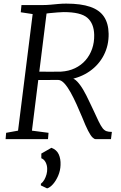

<svg xmlns="http://www.w3.org/2000/svg" viewBox="-20 -771 673 1064"><path d="M11 0 14 -35 80 -47 161 -693 95 -703 99 -743H218Q239 -743 260.2 -745Q281.5 -747 303.2 -749Q325 -751 347 -751Q428.5 -751 480 -733.2Q531.5 -715.5 556.2 -678.5Q581 -641.5 582 -584Q583 -519.5 555.5 -465.8Q528 -412 477.5 -376.5Q427 -341 359.5 -329.5L369.5 -338Q388.5 -339.5 407.2 -319.8Q426 -300 442.8 -270.8Q459.5 -241.5 472.8 -212.5Q486 -183.5 495 -166Q514 -124.5 526.2 -99.2Q538.5 -74 548.2 -61.2Q558 -48.5 569.8 -44.2Q581.5 -40 600 -40L595 0H510Q502 0 492 -10Q482 -20 468.2 -46.5Q454.5 -73 435 -122Q420.5 -157 404.2 -193Q388 -229 371 -259.5Q354 -290 336.8 -308.8Q319.5 -327.5 303 -328Q301 -328 285.5 -328Q270 -328 248.8 -327.8Q227.5 -327.5 207 -327.5Q186.5 -327.5 174.5 -327.5L182 -374Q194 -374 214.8 -373.8Q235.5 -373.5 257.5 -373.5Q279.5 -373.5 296.5 -373.8Q313.5 -374 318 -374Q361 -376.5 395.5 -393Q430 -409.5 454 -437Q478 -464.5 490.5 -500.5Q503 -536.5 502 -578Q500.5 -641 464 -672.5Q427.5 -704 333 -704Q323.5 -704 299.2 -702.2Q275 -700.5 252.2 -698Q229.5 -695.5 223.5 -693L242.5 -732.5L157 -47L249 -35L246 0ZM206.5 256.5V247.5Q218 238.5 225.8 224.8Q233.5 211 237.8 195.2Q242 179.5 241.5 165Q241.5 145 232.8 128.2Q224 111.5 209 106V80L265 48Q294 59 305.5 84.2Q317 109.5 315.5 143.5Q314.5 174.5 302.5 202.5Q290.5 230.5 273.8 249.5Q257 268.5 241 273Z"/></svg>

Font: Merriweather 7pt Light
Style: Italic
Weight: 300
Italic angle: -7.8°
Designer: Eben Sorkin
Foundry: Eben Sorkin
Version: Version 2.200;gftools[0.9.31]